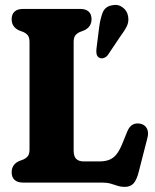

<svg xmlns="http://www.w3.org/2000/svg" viewBox="-20 -736 623 774"><path d="M320.7 -614.2 300.9 -606.5Q287.4 -599.8 282.1 -591Q276.9 -582.1 276.9 -566.3V-129Q276.9 -105.6 287.3 -95.4Q297.7 -85.3 317.3 -85.3H380.3Q404.3 -85.3 420.9 -92Q437.6 -98.8 449.8 -114.3Q462 -129.8 472.6 -155.6L493.1 -206.1Q502 -227.4 515.7 -234.1Q529.5 -240.8 546.7 -237.1Q564.7 -232.9 572.4 -217.7Q580.2 -202.5 574.2 -179.7L538.9 -41.9Q531 -11 518.5 3.2Q506 17.4 482.6 17.4Q467.1 17.4 454.1 13Q441.1 8.7 426.2 4.3Q411.3 0 390.4 0H72.6Q50.5 0 38.8 -10.7Q27 -21.5 27 -41.3Q27 -71.9 55.1 -85.8L75 -93.5Q88.6 -100.2 93.8 -109.1Q99 -118 99 -133.7V-566.3Q99 -582.1 93.8 -591Q88.6 -599.8 75 -606.5L55.1 -614.2Q27 -628.1 27 -658.7Q27 -678.6 38.8 -689.3Q50.5 -700 72.6 -700H303.4Q326 -700 337.5 -689.3Q349 -678.6 349 -658.7Q349 -628.3 320.7 -614.2ZM379.7 -625.6Q384.2 -660.9 394 -685.5Q403.8 -710.1 432.8 -714.9Q456.7 -719.8 474.9 -705.9Q493.1 -692 496.4 -670.1Q500.3 -648.5 491.2 -630.2Q482.1 -611.9 462.9 -586L414.2 -513.5Q408.1 -505.5 398.2 -502.3Q388.3 -499.1 380.5 -503.2Q371.8 -507.7 369.6 -517.2Q367.4 -526.7 368.7 -538.2Z"/></svg>

Font: Fraunces 144pt S100 Black
Style: Regular
Weight: 900
Version: Version 1.000